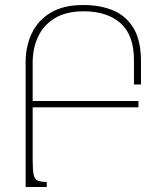

<svg xmlns="http://www.w3.org/2000/svg" viewBox="-20 -744 653 764"><path d="M166 0H82V-496Q82 -561 107 -612.5Q132 -664 182.5 -694Q233 -724 311 -724Q380 -724 431.5 -702Q483 -680 512 -631Q541 -582 541 -500V-408H513V-504Q513 -605 459.5 -652Q406 -699 313 -699Q243 -699 198 -671.5Q153 -644 131.5 -598Q110 -552 110 -495V-108Q110 -70 113.5 -51Q117 -32 129 -26Q141 -20 166 -20ZM101 -317V-342H531V-317Z"/></svg>

Font: Noto Serif Armenian Thin
Style: Regular
Weight: 250
Version: Version 2.007